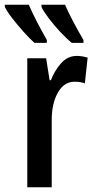

<svg xmlns="http://www.w3.org/2000/svg" viewBox="-53 -786 396 806"><path d="M269.5 -551.3Q291.5 -551.3 314.9 -543.9L303.2 -436Q285.6 -442.9 260.3 -442.9Q215.3 -442.9 189.5 -396.5Q163.6 -350.1 164.1 -279.3V0H61.5V-541.5H140.6L155.3 -449.2H160.6Q176.8 -491.2 204.1 -521.2Q231.4 -551.3 269.5 -551.3ZM220.2 -766.1Q230.5 -740.7 252.9 -698Q275.4 -655.3 297.4 -618.2V-606H248.5Q225.6 -624.5 199.7 -652.3Q173.8 -680.2 152.1 -708.7Q130.4 -737.3 121.1 -756.8V-766.1ZM67.9 -766.1Q82.5 -732.4 102.1 -694.6Q121.6 -656.7 143.6 -618.2V-606H91.8Q71.8 -623.5 46.6 -651.6Q21.5 -679.7 -0.7 -708.3Q-22.9 -736.8 -32.7 -756.8V-766.1Z"/></svg>

Font: Open Sans Condensed SemiBold
Style: Regular
Weight: 600
Width: 3
Designer: Monotype Design Team
Foundry: Monotype Imaging Inc.
Version: Version 3.000; ttfautohint (v1.8.4)